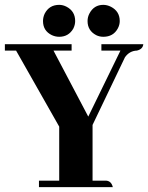

<svg xmlns="http://www.w3.org/2000/svg" viewBox="-22 -767 607 787"><path d="M440.4 0Q434.6 -24.4 414.1 -26.4H357.4V-254.9L490.2 -532.2Q508.8 -558.6 539.1 -559.6Q563.5 -565.4 565.4 -585.9H393.6V-559.6H471.7L339.8 -289.1L197.3 -559.6H271.5V-585.9H-2V-559.6H43.9L220.7 -248V-26.4H137.7V0ZM286.1 -680.7Q286.1 -720.7 251 -739.3Q236.3 -747.1 220.7 -747.1Q179.7 -747.1 161.1 -710.9Q154.3 -696.3 154.3 -680.7Q154.3 -640.6 190.4 -623Q205.1 -616.2 220.7 -616.2Q258.8 -616.2 278.3 -649.4Q286.1 -665 286.1 -680.7ZM468.8 -680.7Q468.8 -720.7 432.6 -739.3Q417 -747.1 401.4 -747.1Q363.3 -747.1 344.7 -711.9Q336.9 -697.3 336.9 -680.7Q336.9 -641.6 372.1 -623Q385.7 -616.2 401.4 -616.2Q442.4 -616.2 460.9 -650.4Q468.8 -665 468.8 -680.7Z"/></svg>

Font: Abhaya Libre ExtraBold
Style: Regular
Weight: 800
Designer: Pushpananda Ekanayake, Sol Matas, Pathum Egodawatta
Foundry: Mooniak
Version: Version 1.050 ; ttfautohint (v1.6)